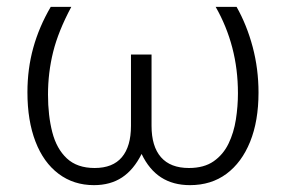

<svg xmlns="http://www.w3.org/2000/svg" viewBox="-20 -520 834 560"><path d="M422 -361V-153Q422 -93 449.5 -61.5Q477 -30 531 -30Q575 -30 603 -49.5Q631 -69 646.5 -101Q662 -133 668 -171.5Q674 -210 674 -248Q674 -318 657.5 -381Q641 -444 609 -500H670Q700 -447 717 -383Q734 -319 734 -250Q734 -167 709.5 -106.5Q685 -46 640.5 -13Q596 20 534 20Q485 20 450 -2.5Q415 -25 393 -71Q370 -25 336 -2.5Q302 20 254 20Q195 20 151 -13Q107 -46 83.5 -107Q60 -168 60 -251Q60 -319 77 -380.5Q94 -442 128 -500H188Q150 -429 135 -368.5Q120 -308 120 -244Q120 -183 132.5 -134.5Q145 -86 175 -58Q205 -30 256 -30Q309 -30 335.5 -61.5Q362 -93 362 -153V-361Z"/></svg>

Font: Moderustic Light
Style: Regular
Weight: 300
Designer: Tural Alisoy
Foundry: TAFT Foundry
Version: Version 2.120